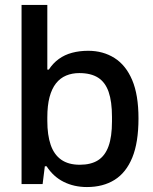

<svg xmlns="http://www.w3.org/2000/svg" viewBox="-20 -743 619 775"><path d="M331 12Q279 12 237 -9Q195 -30 168 -72H161L152 0H67V-723H171V-462H177Q194 -488 217.5 -505Q241 -522 271 -530Q301 -538 336 -538Q396 -538 442 -509Q488 -480 513.5 -420Q539 -360 539 -265Q539 -168 514 -107Q489 -46 442.5 -17Q396 12 331 12ZM302 -78Q347 -78 375.5 -96Q404 -114 418 -152.5Q432 -191 432 -253V-271Q432 -333 418.5 -372Q405 -411 376 -429.5Q347 -448 300 -448Q271 -448 247 -438Q223 -428 206 -406.5Q189 -385 180 -351Q171 -317 171 -269V-255Q171 -198 184.5 -158.5Q198 -119 227 -98.5Q256 -78 302 -78Z"/></svg>

Font: Archivo SemiBold Medium
Style: Regular
Weight: 500
Version: Version 2.001